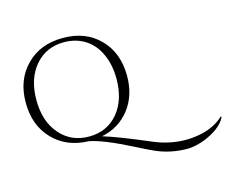

<svg xmlns="http://www.w3.org/2000/svg" viewBox="-125 -894 1578 1313"><g transform="rotate(-15 664.0 -237.5)"><path d="M1295 136C1312 119 1323 103 1328 89C1328 89 1324 84 1324 84C1324 84 1324 84 1324 84C1285 121 1236 147 1177 162C1177 162 1177 162 1177 162C1135 172 1093 177 1052 177C1052 177 1052 177 1052 177C979 177 907 162 836 133C836 133 836 133 836 133C688 70 578 27 505 5C505 5 505 5 505 5C588 -12 654 -53 703 -116C752 -179 777 -257 777 -350C777 -350 777 -350 777 -350C777 -459 744 -547 678 -614C612 -681 526 -714 419 -714C312 -714 226 -681 160 -614C93 -547 60 -459 60 -352C60 -244 92 -157 157 -90C221 -23 305 11 408 14C408 14 408 14 408 14C473 26 572 66 703 133C703 133 703 133 703 133C762 163 803 183 828 194C828 194 828 194 828 194C897 224 971 239 1048 239C1048 239 1048 239 1048 239C1072 239 1100 235 1131 226C1162 218 1193 205 1224 188C1255 171 1278 154 1295 136ZM419 -684C419 -684 419 -684 419 -684C475 -684 525 -670 568 -643C611 -615 644 -576 667 -525C690 -474 702 -416 702 -350C702 -350 702 -350 702 -350C702 -250 676 -169 625 -108C573 -47 505 -16 420 -16C335 -16 266 -47 214 -108C161 -169 135 -250 135 -350C135 -450 161 -531 213 -592C265 -653 334 -684 419 -684Z"/></g></svg>

Font: Cinzel Utterance
Style: Regular
Weight: 500
Designer: Natanael Gama
Foundry: ""
Version: ""